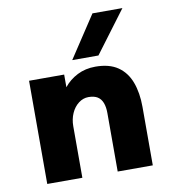

<svg xmlns="http://www.w3.org/2000/svg" viewBox="-77 -741 716 808"><g transform="rotate(-10 280.5 -337.0)"><path d="M60 0V-441H210V-387Q233 -416 267.5 -433.5Q302 -451 345 -451Q404 -451 440.5 -426Q477 -401 494 -355.5Q511 -310 511 -250V0H361V-250Q361 -276 354 -294Q347 -312 332.5 -321Q318 -330 294 -330Q271 -330 251.5 -315Q232 -300 221 -275Q210 -250 210 -220V0ZM254 -495 372 -674H500L366 -495Z"/></g></svg>

Font: Teachers
Style: Regular
Weight: 400
Designer: Alfredo Marco Pradil, Chank Diesel
Version: Version 1.001